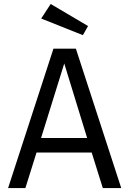

<svg xmlns="http://www.w3.org/2000/svg" viewBox="-20 -953 655 973"><path d="M444.6 -180H165.1L108.7 0H21L250.8 -706.2H364.6L594.4 0H501ZM188.2 -253.8H421.5L305.6 -631.3ZM236.9 -932.8 426.2 -821 400 -774.9 188.7 -859Z"/></svg>

Font: FiraCode Nerd Font
Style: Regular
Weight: 400
Designer: Carrois Corporate, Edenspiekermann AG, Nikita Prokopov
Foundry: Carrois Corporate, Edenspiekermann AG, Nikita Prokopov
Version: Version 6.002;Nerd Fonts 3.4.0